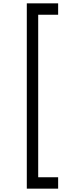

<svg xmlns="http://www.w3.org/2000/svg" viewBox="-20 -908 447 1146"><path d="M140 218V-888H327V-820H208V150H327V218Z"/></svg>

Font: Cns Manrope
Style: Regular
Weight: 400
Designer: Mikhail Sharanda
Foundry: Mikhail Sharanda
Version: Version 4.504